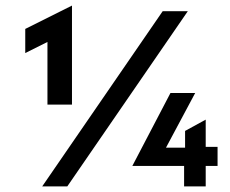

<svg xmlns="http://www.w3.org/2000/svg" viewBox="-20 -665 821 685"><path d="M149.3 -291.7V-515.3L70.1 -475.7V-561.8L236.8 -645.1V-291.7ZM130.6 0 560.4 -625H650L220.1 0ZM636.8 0V-72.9H452.1L588.2 -333.3H676.4L572.2 -138.2H640.3V-197.9L713.9 -238.2V-141H756.2V-72.9H713.9V0Z"/></svg>

Font: Afacad SemiBold
Style: Regular
Weight: 600
Designer: Kristian Moeller
Foundry: Dicotype
Version: Version 1.000